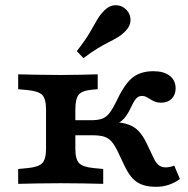

<svg xmlns="http://www.w3.org/2000/svg" viewBox="-20 -699 714 730"><path d="M155 -208.2V-282.7Q155 -323.1 140.8 -337.8Q126.6 -352.4 85.7 -356.4L49.1 -359.9V-416.4Q85.3 -415.6 123.8 -414.8Q162.3 -413.9 210.7 -413.9Q252.5 -413.9 286.5 -414.8Q320.6 -415.6 351.5 -416.4V-359.9L329.8 -357.9Q291.9 -354.6 279.2 -338.9Q266.5 -323.1 266.5 -282.7V-208.2ZM210.7 -2.4Q162.3 -2.4 123.8 -1.6Q85.3 -0.8 49.1 0V-56.5L85.7 -60Q126.6 -64 140.8 -78.8Q155 -93.6 155 -133.6V-208.2H266.5V-133.6Q266.5 -93.6 280.7 -78.8Q294.9 -64 335.8 -60L372.4 -56.5V0Q336.6 -0.8 297.9 -1.6Q259.2 -2.4 210.7 -2.4ZM574 11.3Q544 11.3 522.1 3.8Q500.1 -3.8 484.3 -20.7Q468.5 -37.6 455 -65.4L428.9 -120.3Q416.4 -146.7 404.5 -160.5Q392.5 -174.3 375.8 -179.5Q359.1 -184.7 330.7 -184.7H242.7V-241.9H325.2Q352 -241.9 368 -247.6Q384.1 -253.2 396.9 -270.1Q409.8 -287 425.9 -320.7Q455.5 -382.3 485.6 -405.3Q515.8 -428.3 563.5 -428.3Q602.7 -428.3 625.2 -411Q647.7 -393.7 647.7 -362.9Q647.7 -338.8 632.8 -323.7Q617.8 -308.6 593 -308.6Q579 -308.6 569.2 -312.5Q559.4 -316.5 551.7 -321.5Q544 -326.4 536.5 -330.4Q529 -334.3 519.7 -334.3Q511.7 -334.3 505.1 -330.5Q498.5 -326.7 492.3 -317.4Q486.1 -308 478.4 -291.7Q460.9 -253.8 442.4 -239.5Q423.9 -225.1 391.1 -216.5L377.5 -234.5Q427.4 -236.8 457.1 -229Q486.7 -221.2 504.8 -202.9Q523 -184.7 537.5 -154.2L563.6 -99.3Q573.2 -78.9 583.9 -70.7Q594.5 -62.6 610.6 -62.6Q624.4 -62.6 642.5 -69.2L663.9 -18.5Q645.6 -4.4 622.2 3.4Q598.9 11.3 574 11.3ZM297.4 -478 272 -504.6Q303.4 -544.7 320 -572.9Q336.5 -601 348.1 -621.8Q359.8 -642.5 376.6 -659.3Q397.1 -679.5 420.7 -679.2Q444.3 -678.8 461.5 -660.8Q476.5 -645 476.2 -622.3Q476 -599.6 455.8 -579.4Q442.3 -565.9 427.2 -557Q412.2 -548.1 393.5 -538.6Q374.8 -529.2 351.3 -515.2Q327.8 -501.2 297.4 -478Z"/></svg>

Font: Playfair 5pt SemiExpanded Light
Style: Regular
Weight: 300
Width: 6
Designer: Claus Eggers Sørensen
Foundry: Claus Eggers Sørensen
Version: Version 2.203